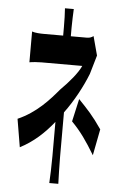

<svg xmlns="http://www.w3.org/2000/svg" viewBox="-60 -868 619 975"><g transform="rotate(5 250.0 -380.5)"><path d="M276 -826H231C233 -800 234 -765 234 -731C234 -717 234 -702 234 -687H136C119 -687 91 -688 75 -694V-537C90 -540 119 -542 136 -542H344C327 -504 287 -457 242 -412C197 -358 134 -287 40 -246L64 -103C132 -138 186 -188 233 -247V-72C233 -30 231 38 229 65H275C274 34 272 -30 272 -72V-299C319 -362 361 -441 386 -505L414 -601L388 -698C379 -691 368 -687 356 -687C344 -687 311 -687 273 -687V-731C273 -764 275 -801 276 -826ZM317 -257C364 -209 394 -166 437 -95L463 -229C417 -296 390 -324 343 -373Z"/></g></svg>

Font: 寒蝉无机体 CompactMedium
Style: Regular
Weight: 500
Width: 3
Designer: ChillTanhei {Warren2060}; 
Source Han Sans {Ryoko NISHIZUKA 西塚涼子 (kana, bopomofo & ideographs); Paul D. Hunt (Latin, Gre
Foundry: ChillType&Adobe
Version: Version 1.000;Glyphs 3.1.1 (3135)